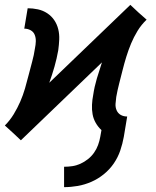

<svg xmlns="http://www.w3.org/2000/svg" viewBox="-24 -564 644 791"><path d="M240 207V123Q257 123 274 120.5Q291 118 307.5 110.5Q324 103 338.5 91.5Q353 80 363.5 65Q374 50 380 33.5Q386 17 389 0L394 -28Q380 -41 370.5 -57.5Q361 -74 357.5 -93Q354 -112 355 -132.5Q356 -153 360 -173Q365 -207 375 -240.5Q385 -274 396 -307L62 14L29 -17L-4 -47Q17 -68 32.5 -93.5Q48 -119 59.5 -145.5Q71 -172 79 -199.5Q87 -227 94 -255Q101 -283 108.5 -310Q116 -337 120 -365Q123 -379 123.5 -393.5Q124 -408 119 -420.5Q114 -433 102 -439.5Q90 -446 76 -446L90 -530Q111 -530 132 -525.5Q153 -521 170.5 -509.5Q188 -498 199.5 -481Q211 -464 216 -443.5Q221 -423 220 -401Q219 -379 216 -357Q210 -323 200.5 -289.5Q191 -256 179 -223L513 -544L546 -513L580 -483Q558 -462 542.5 -436.5Q527 -411 516 -384.5Q505 -358 496.5 -330.5Q488 -303 481 -275Q474 -247 467 -220Q460 -193 455 -165Q453 -151 452 -136.5Q451 -122 456.5 -109.5Q462 -97 473.5 -90.5Q485 -84 500 -84L486 0Q481 28 471.5 56Q462 84 445 109Q428 134 404 153.5Q380 173 352.5 185Q325 197 296.5 202Q268 207 240 207Z"/></svg>

Font: Iosevka Slab MdExObl
Style: Regular
Weight: 500
Width: 7
Italic angle: -9°
Monospace: yes
Designer: Belleve Invis
Foundry: Belleve Invis
Version: Version 11.1.1; ttfautohint (v1.8.3)